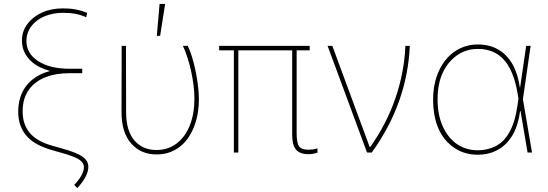

<svg xmlns="http://www.w3.org/2000/svg" viewBox="-20 -780 2802 982"><path d="M73.2 -209.5Q73.2 -249.6 84.2 -283.2Q95.2 -316.8 116.1 -343.2Q137.1 -369.7 167.4 -388.3Q197.8 -407 236.5 -416.9Q208.1 -424.4 182.2 -437.3Q156.2 -450.3 136.4 -469.5Q116.5 -488.6 104.6 -513.8Q92.7 -539.1 92.3 -571Q91.6 -619.3 119.7 -656.6Q147.7 -694.2 194.4 -715.7Q241.1 -737.2 304 -737.2Q371.8 -737.2 426.1 -713.8L420.5 -691.8Q371.8 -714.5 304 -714.5Q263.1 -714.5 228.3 -703.8Q193.5 -693.2 168.5 -674Q143.5 -654.8 129.3 -628.6Q115.1 -602.3 115.1 -571Q115.1 -506.4 175.4 -467.3Q235.8 -428.3 336.6 -428.3H400.6V-405.5H331Q300.1 -405.5 270.6 -400.7Q241.1 -396 215 -386Q188.9 -376.1 167.1 -360.4Q145.2 -344.8 129.4 -323.5Q113.6 -302.2 104.8 -274.5Q95.9 -246.8 95.9 -212.4Q95.5 -174 106.4 -145.1Q117.2 -116.1 137.4 -94.6Q157.7 -73.2 186.1 -58.4Q214.5 -43.7 249.3 -34.1L297.6 -20.6Q372.2 0.4 402 21Q431.8 41.9 431.8 73.9Q431.8 96.2 418.3 122.9Q404.8 149.5 375.7 181.8L359.4 166.2Q384.9 139.6 397.4 115.4Q409.8 91.3 409.1 73.9Q408.4 50.4 381.7 34.1Q368.3 25.9 345.3 17.6Q322.4 9.2 289.1 0L246.4 -12.1Q207.7 -23.1 176 -39.2Q144.2 -55.4 121.3 -79Q98.4 -102.6 85.8 -134.8Q73.2 -166.9 73.2 -209.5Z M601.6 -206 602.3 -545.5H624.3L625 -204.5Q625.4 -110.1 667.6 -61.4Q690 -35.9 718.2 -24.3Q746.4 -12.8 780.9 -12.8Q839.5 -12.8 883.9 -46.5Q905.9 -63.2 922.8 -86.8Q939.6 -110.4 951.2 -139.6Q962.7 -168.7 968.6 -202.9Q974.4 -237.2 974.4 -274.9Q974.4 -306.8 970 -342.9Q965.6 -378.9 957.7 -415Q949.9 -451 939.1 -484.7Q928.3 -518.5 915.5 -545.5H940.3Q951.7 -522.4 962 -489Q972.3 -455.6 980.1 -418.1Q987.9 -380.7 992.5 -342.7Q997.2 -304.7 997.2 -272Q997.5 -239 992.2 -205.3Q986.9 -171.5 975.7 -140.3Q964.5 -109 946.9 -81.5Q929.3 -54 905 -33.7Q880.7 -13.5 849.8 -1.8Q818.9 9.9 780.5 9.9Q700.6 9.9 650.9 -46.2Q601.6 -101.9 601.6 -206ZM796.2 -759.9H824.6L799 -596.6H782Z M1100.9 -545.5H1563.9V-522.7H1497.2V-96.6Q1497.2 -49 1509.9 -31.2Q1522.4 -14.2 1557.5 -14.2Q1567.8 -14.2 1578.7 -15.6Q1589.5 -17 1603.7 -21.3V0.7Q1581.3 8.5 1556.8 8.5Q1513.8 8.5 1494.1 -14.7Q1474.4 -38 1474.4 -89.5V-522.7H1198.9V0H1176.1V-522.7H1100.9Z M1655.5 -545.5H1679.7L1870.7 -28.4H1873.6Q1915.1 -86.6 1947.4 -149.3Q1979.8 -212 2002.3 -277.5Q2024.9 -343 2037.8 -410.5Q2050.8 -478 2053.3 -545.5H2076Q2063.2 -252.1 1881.4 0H1857.2Z M2224.8 -417.3Q2239.3 -448.9 2259.8 -474.1Q2280.2 -499.3 2305.6 -516.7Q2331 -534.1 2360.8 -543.3Q2390.6 -552.6 2424 -552.6Q2473.7 -552.6 2511.2 -535.5Q2548.7 -518.5 2574.8 -488.8Q2600.9 -459.2 2616.5 -419.4Q2632.1 -379.6 2638.5 -333.8H2640.3L2671.2 -545.5H2693.9L2654.5 -272.7L2701 0H2678.3L2642.4 -211.6H2639.9Q2627.8 -126.1 2594.5 -77.8Q2578.1 -53.3 2558.4 -36.4Q2538.7 -19.5 2516.9 -8.9Q2495 1.8 2471.6 6.6Q2448.2 11.4 2424 11.4Q2354.4 11.4 2302.6 -24.5Q2249.3 -61.1 2222.3 -122.9Q2195.3 -184.7 2195.3 -271.3Q2195.3 -353 2224.8 -417.3ZM2218 -271.3Q2218 -194.2 2243.6 -135.7Q2256.4 -106.5 2274.5 -83.5Q2292.6 -60.4 2315.3 -44.4Q2338.1 -28.4 2365.4 -19.9Q2392.8 -11.4 2424 -11.4Q2470.9 -11.4 2512.4 -31.2Q2533 -41.2 2551 -58.2Q2568.9 -75.3 2583.6 -100.7Q2598.4 -126.1 2609.2 -160.3Q2620 -194.6 2626.4 -238.6L2631.7 -275.2L2627.1 -302.6Q2607.6 -418 2557.7 -473.9Q2507.8 -529.8 2424 -529.8Q2363.6 -529.8 2317.1 -496.8Q2269.2 -462.7 2243.6 -406.2Q2218 -349.8 2218 -271.3Z"/></svg>

Font: Inter P Thin
Style: Regular
Weight: 100
Designer: Rasmus Andersson
Foundry: rsms
Version: Version 3.018;git-588b23468